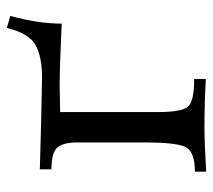

<svg xmlns="http://www.w3.org/2000/svg" viewBox="-50 -558 610 549"><g transform="rotate(-90 254.5 -284.0)"><path d="M37.6 1V-31.2Q97.2 -31.2 109.1 -60.1Q121.1 -88.9 121.1 -168.5V-367.2Q121.1 -409.2 106 -425.3Q90.8 -441.4 44.4 -441.4V-474.6Q189.9 -470.2 307.1 -468.3Q365.2 -468.3 398.9 -486.3Q432.6 -504.4 448.7 -568.8L482.9 -559.1Q460.9 -477.5 460.9 -412.1Q333 -418 282.2 -418L208 -416.5V-139.2Q208 -73.7 221.4 -53.5Q234.9 -33.2 302.7 -33.2V0Q231 -3.9 164.6 -3.9Q123 -3.9 37.6 1Z"/></g></svg>

Font: Almanac
Style: Regular
Weight: 400
Designer: Eden's Almanac
Version: Version 3.501;March 28, 2021;FontCreator 13.0.0.2683 64-bit